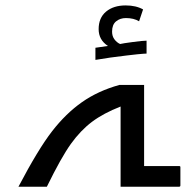

<svg xmlns="http://www.w3.org/2000/svg" viewBox="-20 -706 702 726"><path d="M49.8 0Q124.5 -142.1 176.8 -209.5Q229 -276.9 289.8 -319.6Q350.6 -362.3 431.2 -384.8H524.9V-78.1H657.2Q662.1 -78.1 662.1 -74.2V-4.9Q662.1 0 657.2 0H436V-303.2Q371.1 -277.8 327.9 -245.4Q284.7 -212.9 248 -161.9Q211.4 -110.8 157.2 0ZM340.8 -525.4 388.2 -532.2Q353 -555.2 353 -595.7Q353 -638.7 381.1 -662.1Q409.2 -685.5 455.1 -685.5Q494.1 -685.5 521 -670.4L505.9 -625.5Q485.8 -637.7 456.1 -637.7Q434.1 -637.7 418.9 -625.2Q403.8 -612.8 403.8 -586.4Q403.8 -569.3 412.6 -557.4Q421.4 -545.4 434.1 -539.6Q443.8 -542 481.9 -547.1Q520 -552.2 534.2 -552.2V-503.4Q526.4 -503.4 498.8 -500.7Q471.2 -498 397 -488.3L340.8 -479.5Z"/></svg>

Font: Droid Arabic Kufi
Style: Regular
Weight: 400
Designer: Pascal Zoghbi
Foundry: Irfont.ir
Version: Version 1.00 February 28, 2013, initial release